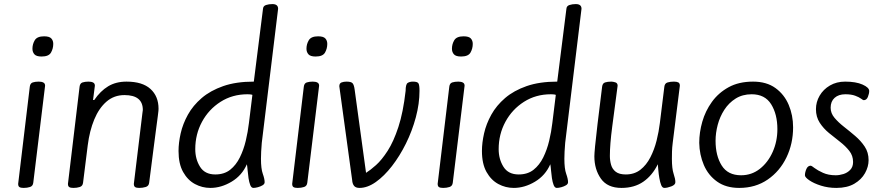

<svg xmlns="http://www.w3.org/2000/svg" viewBox="-20 -907 4311 941"><path d="M241 -692Q241 -669 230 -649.5Q219 -630 184 -630Q158 -630 148.5 -641Q139 -652 139 -668Q139 -691 150.5 -710Q162 -729 196 -729Q222 -729 231.5 -718.5Q241 -708 241 -692ZM96 14Q82 14 75.5 10Q69 6 69 -6L126 -482Q128 -499 140.5 -503Q153 -507 170 -507Q184 -507 192.5 -502.5Q201 -498 201 -487L143 -11Q141 5 127 9.5Q113 14 96 14Z M340 14Q326 14 319.5 10Q313 6 313 -6L370 -482Q372 -499 384.5 -503Q397 -507 414 -507Q428 -507 436.5 -502.5Q445 -498 445 -487L436 -417H442Q472 -461 510 -484Q548 -507 600 -507Q678 -507 717.5 -471Q757 -435 757 -374Q757 -371 756.5 -364Q756 -357 753.5 -338.5Q751 -320 746 -282Q741 -244 732.5 -178.5Q724 -113 711 -11Q709 5 694 9.5Q679 14 662 14Q649 14 642.5 10Q636 6 636 -6L678 -353Q680 -363 680 -368Q680 -441 590 -441Q539 -441 502 -409Q465 -377 442 -321.5Q419 -266 410 -195L387 -11Q385 5 371 9.5Q357 14 340 14Z M1011 14Q971 14 935.5 -5Q900 -24 877.5 -64Q855 -104 855 -167Q855 -207 865.5 -253.5Q876 -300 901 -345Q926 -390 968.5 -426.5Q1011 -463 1074 -485Q1137 -507 1224 -507L1269 -864Q1270 -878 1284 -882.5Q1298 -887 1315 -887Q1343 -887 1343 -864L1263 -207Q1261 -183 1260 -164Q1259 -145 1259 -129Q1259 -80 1268 -55Q1277 -30 1277 -14Q1277 -5 1267 1Q1257 7 1244 10.5Q1231 14 1222 14Q1212 14 1206.5 0Q1201 -14 1198 -34Q1195 -54 1193.5 -73Q1192 -92 1190 -102Q1166 -47 1115 -16.5Q1064 14 1011 14ZM1035 -52Q1079 -52 1108 -75Q1137 -98 1155.5 -135.5Q1174 -173 1184.5 -217Q1195 -261 1200 -304L1217 -442Q1213 -444 1204 -444.5Q1195 -445 1193 -445Q1119 -445 1061 -408Q1003 -371 970 -310Q937 -249 937 -176Q937 -127 960.5 -89.5Q984 -52 1035 -52Z M1584 -692Q1584 -669 1573 -649.5Q1562 -630 1527 -630Q1501 -630 1491.5 -641Q1482 -652 1482 -668Q1482 -691 1493.5 -710Q1505 -729 1539 -729Q1565 -729 1574.5 -718.5Q1584 -708 1584 -692ZM1439 14Q1425 14 1418.5 10Q1412 6 1412 -6L1469 -482Q1471 -499 1483.5 -503Q1496 -507 1513 -507Q1527 -507 1535.5 -502.5Q1544 -498 1544 -487L1486 -11Q1484 5 1470 9.5Q1456 14 1439 14Z M1742 14Q1723 14 1715 3.5Q1707 -7 1706 -24L1643 -484Q1643 -499 1654 -503Q1665 -507 1678 -507Q1701 -507 1708 -499Q1715 -491 1718 -469L1774 -60Q1795 -73 1823 -98Q1851 -123 1880 -168Q1909 -213 1932.5 -284.5Q1956 -356 1968 -462Q1968 -494 1978 -500.5Q1988 -507 2004 -507Q2025 -507 2030.5 -499Q2036 -491 2036 -462Q2036 -399 2018 -332Q2000 -265 1969.5 -203.5Q1939 -142 1901 -93Q1863 -44 1822 -15Q1781 14 1742 14Z M2297 -692Q2297 -669 2286 -649.5Q2275 -630 2240 -630Q2214 -630 2204.5 -641Q2195 -652 2195 -668Q2195 -691 2206.5 -710Q2218 -729 2252 -729Q2278 -729 2287.5 -718.5Q2297 -708 2297 -692ZM2152 14Q2138 14 2131.5 10Q2125 6 2125 -6L2182 -482Q2184 -499 2196.5 -503Q2209 -507 2226 -507Q2240 -507 2248.5 -502.5Q2257 -498 2257 -487L2199 -11Q2197 5 2183 9.5Q2169 14 2152 14Z M2498 14Q2458 14 2422.5 -5Q2387 -24 2364.5 -64Q2342 -104 2342 -167Q2342 -207 2352.5 -253.5Q2363 -300 2388 -345Q2413 -390 2455.5 -426.5Q2498 -463 2561 -485Q2624 -507 2711 -507L2756 -864Q2757 -878 2771 -882.5Q2785 -887 2802 -887Q2830 -887 2830 -864L2750 -207Q2748 -183 2747 -164Q2746 -145 2746 -129Q2746 -80 2755 -55Q2764 -30 2764 -14Q2764 -5 2754 1Q2744 7 2731 10.5Q2718 14 2709 14Q2699 14 2693.5 0Q2688 -14 2685 -34Q2682 -54 2680.5 -73Q2679 -92 2677 -102Q2653 -47 2602 -16.5Q2551 14 2498 14ZM2522 -52Q2566 -52 2595 -75Q2624 -98 2642.5 -135.5Q2661 -173 2671.5 -217Q2682 -261 2687 -304L2704 -442Q2700 -444 2691 -444.5Q2682 -445 2680 -445Q2606 -445 2548 -408Q2490 -371 2457 -310Q2424 -249 2424 -176Q2424 -127 2447.5 -89.5Q2471 -52 2522 -52Z M3026 14Q2957 14 2925 -31.5Q2893 -77 2893 -141Q2893 -153 2896.5 -190.5Q2900 -228 2908.5 -299Q2917 -370 2931 -482Q2933 -499 2945.5 -503Q2958 -507 2976 -507Q2984 -507 2995.5 -503.5Q3007 -500 3007 -487Q2992 -373 2980.5 -286Q2969 -199 2969 -143Q2969 -120 2975 -99Q2981 -78 2998 -65Q3015 -52 3047 -52Q3089 -52 3118.5 -75Q3148 -98 3167.5 -136Q3187 -174 3198 -218Q3209 -262 3214 -304L3236 -482Q3238 -499 3252 -503Q3266 -507 3283 -507Q3297 -507 3304.5 -503Q3312 -499 3312 -487L3277 -207Q3274 -183 3273.5 -164Q3273 -145 3273 -129Q3273 -80 3281.5 -55Q3290 -30 3290 -14Q3290 -1 3270 6.5Q3250 14 3236 14Q3226 14 3220.5 0Q3215 -14 3211.5 -34Q3208 -54 3206.5 -73Q3205 -92 3204 -102Q3177 -47 3133 -16.5Q3089 14 3026 14Z M3603 14Q3538 14 3494.5 -17Q3451 -48 3429.5 -98.5Q3408 -149 3407 -207Q3407 -258 3422 -310.5Q3437 -363 3469 -407.5Q3501 -452 3551 -479.5Q3601 -507 3671 -507Q3737 -507 3780.5 -475.5Q3824 -444 3845.5 -393Q3867 -342 3867 -283Q3867 -203 3834.5 -135.5Q3802 -68 3742.5 -27Q3683 14 3603 14ZM3612 -48Q3664 -48 3704 -79.5Q3744 -111 3767 -162.5Q3790 -214 3790 -274Q3790 -347 3759.5 -396Q3729 -445 3664 -445Q3619 -445 3585.5 -424Q3552 -403 3530 -369Q3508 -335 3497.5 -295Q3487 -255 3487 -217Q3487 -144 3517 -96Q3547 -48 3612 -48Z M4079 14Q4039 14 4004 3Q3969 -8 3947 -23Q3925 -38 3925 -48Q3925 -62 3932 -78.5Q3939 -95 3954 -95Q3957 -95 3972 -83.5Q3987 -72 4013.5 -60Q4040 -48 4076 -48Q4094 -48 4113.5 -54Q4133 -60 4147 -74.5Q4161 -89 4161 -113Q4161 -144 4142.5 -167.5Q4124 -191 4097 -212Q4070 -233 4043 -255Q4016 -277 3997.5 -305.5Q3979 -334 3979 -372Q3979 -407 3997 -438Q4015 -469 4047.5 -488Q4080 -507 4122 -507Q4175 -507 4207.5 -492.5Q4240 -478 4240 -461Q4240 -448 4233.5 -432Q4227 -416 4213 -416Q4210 -416 4200 -423.5Q4190 -431 4171 -438Q4152 -445 4123 -445Q4090 -445 4070.5 -427.5Q4051 -410 4051 -379Q4051 -352 4070 -329.5Q4089 -307 4116.5 -285.5Q4144 -264 4171.5 -240.5Q4199 -217 4218 -188.5Q4237 -160 4237 -122Q4237 -90 4219.5 -58.5Q4202 -27 4167 -6.5Q4132 14 4079 14Z"/></svg>

Font: Kite One
Style: Regular
Weight: 400
Designer: Eduardo Rodriguez Tunni
Foundry: Eduardo Rodriguez Tunni
Version: Version 1.002; ttfautohint (v1.8.4.7-5d5b);gftools[0.9.23]